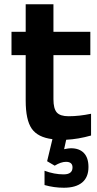

<svg xmlns="http://www.w3.org/2000/svg" viewBox="-20 -650 459 905"><path d="M303.2 -102.1Q353 -102.1 409.2 -113.8V-11.2Q349.1 5.9 292 8.8L282.2 53.2Q304.2 48.8 314 48.8Q354 48.8 375.5 71.3Q397 93.8 397 137.2Q397 185.5 367.2 210.2Q337.4 234.9 280.8 234.9Q234.4 234.9 189.9 222.2V154.8Q235.4 171.9 279.8 171.9Q321.8 171.9 321.8 139.2Q321.8 112.8 291 112.8Q267.6 112.8 237.8 130.9L202.1 109.9L227.1 5.9Q158.2 -2.4 129.6 -43.5Q101.1 -84.5 101.1 -175.8V-390.1H34.2V-500H101.1V-629.9H231.9V-500H405.8V-390.1H231.9V-182.1Q231.9 -137.7 247.8 -119.9Q263.7 -102.1 303.2 -102.1Z"/></svg>

Font: LT Wave Text Bold
Style: Regular
Weight: 700
Designer: Daniel Lyons
Version: Version 2.5 (Glyphs App)